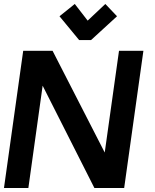

<svg xmlns="http://www.w3.org/2000/svg" viewBox="-35 -948 781 968"><path d="M265 -866 364 -746H424L555 -866L496 -928L407 -844L342 -928ZM82 -692 -15 0H108L180 -516L441 0H591L688 -692H565L493 -179L230 -692Z"/></svg>

Font: Cantarell
Style: BoldOblique
Weight: 700
Italic angle: -8°
Designer: Dave Crossland
Version: Version 0.024